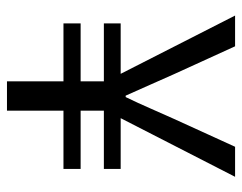

<svg xmlns="http://www.w3.org/2000/svg" viewBox="-90 -588 678 537"><g transform="rotate(90 248.5 -319.0)"><path d="M207 0V-158H45V-206H207V-271H45V-318H186L23 -638H109L187 -467Q202 -434 216.5 -400.5Q231 -367 247 -332H251Q268 -367 282.5 -400.5Q297 -434 312 -467L390 -638H474L310 -318H452V-271H289V-206H452V-158H289V0Z"/></g></svg>

Font: Source Sans Pro
Style: Regular
Weight: 400
Designer: Paul D. Hunt
Foundry: Adobe Systems Incorporated
Version: Version 2.021;PS 2.000;hotconv 1.0.86;makeotf.lib2.5.63406